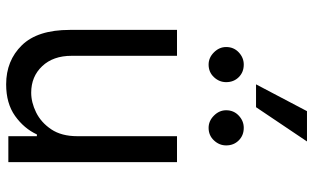

<svg xmlns="http://www.w3.org/2000/svg" viewBox="-216 -790 1013 621"><g transform="rotate(90 290.5 -479.5)"><path d="M420.5 -223V-545.5H504.3V0H420.5V-92.3H414.8Q395.6 -50.8 355.1 -21.8Q314.6 7.1 252.8 7.1Q176.1 7.1 126.4 -43.7Q76.7 -94.5 76.7 -198.9V-545.5H160.5V-204.5Q160.5 -144.9 194.1 -109.4Q227.6 -73.9 279.8 -73.9Q311.1 -73.9 343.6 -89.8Q376.1 -105.8 398.3 -138.8Q420.5 -171.9 420.5 -223ZM188.9 -647.7Q166.5 -647.7 149.3 -665Q132.1 -682.2 132.1 -704.5Q132.1 -729 149.3 -745.2Q166.5 -761.4 188.9 -761.4Q213.4 -761.4 229.6 -745.2Q245.7 -729 245.7 -704.5Q245.7 -682.2 229.6 -665Q213.4 -647.7 188.9 -647.7ZM393.5 -647.7Q371.1 -647.7 353.9 -665Q336.6 -682.2 336.6 -704.5Q336.6 -729 353.9 -745.2Q371.1 -761.4 393.5 -761.4Q418 -761.4 434.1 -745.2Q450.3 -729 450.3 -704.5Q450.3 -682.2 434.1 -665Q418 -647.7 393.5 -647.7ZM252.8 -801.1 339.5 -965.9H437.5L326.7 -801.1Z"/></g></svg>

Font: Inter UI
Style: Regular
Weight: 400
Designer: Rasmus Andersson
Foundry: rsms
Version: 3.2;8d6f07862